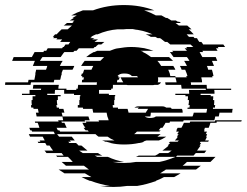

<svg xmlns="http://www.w3.org/2000/svg" viewBox="-93 -730 977 760"><path d="M759 -254H864L862 -249H765Q765 -248 764.5 -247Q764 -246 764 -244H740Q737 -233 733 -224H718Q717 -222 716.5 -219Q716 -216 714 -214H717L715 -209H726Q725 -207 724 -204Q723 -201 721 -199H727Q726 -197 725 -194Q724 -191 722 -189H726Q725 -185 723 -181.5Q721 -178 719 -174H734L731 -169H701L698 -164H703L697 -154H701Q697 -149 694 -144Q691 -139 687 -134H724Q722 -132 720 -129Q718 -126 716 -124H682L673 -114H608Q607 -113 606 -112Q605 -111 604 -109H760Q755 -104 750 -99Q745 -94 740 -89H647Q643 -85 639 -81.5Q635 -78 630 -74H702L683 -59H564L541 -44H622Q616 -40 609.5 -36.5Q603 -33 596 -29H556Q540 -20 523 -14H526Q488 0 450 6H410Q397 8 383.5 9Q370 10 356 10Q343 10 329.5 9Q316 8 302 6H342Q304 0 266 -14H263Q247 -20 230 -29H269Q262 -33 255.5 -36.5Q249 -40 243 -44H162L139 -59H259L239 -74H168Q164 -78 159.5 -81.5Q155 -85 151 -89H195Q191 -94 186 -99Q181 -104 176 -109H133Q132 -111 131 -112Q130 -113 129 -114H159Q157 -116 155 -119Q153 -122 151 -124H91Q87 -130 83 -134H117Q109 -144 103 -154H92L86 -164H59L56 -169H67L64 -174H84Q82 -178 80 -181.5Q78 -185 76 -189H26Q23 -194 21 -199H124Q123 -201 122 -204Q121 -207 119 -209H34L32 -214H27Q26 -216 25 -219Q24 -222 23 -224H63Q62 -229 60 -234Q58 -239 56 -244H46Q46 -246 45.5 -247Q45 -248 45 -249H139L137 -254H157L154 -269H52L49 -284H60L57 -299H40Q39 -301 39 -304H31Q30 -306 30 -309Q30 -312 30 -314H33Q32 -319 32 -324Q32 -329 32 -334H36V-349H47V-354H-6V-359H24V-374H69Q70 -376 70 -379H37Q38 -383 38 -386.5Q38 -390 39 -394H140Q139 -390 138.5 -386.5Q138 -383 138 -379H170V-374H209V-379H215Q215 -388 216 -390V-394H290Q290 -396 290 -399Q290 -402 291 -404H231L232 -414H237Q239 -420 239 -424H232Q232 -426 232.5 -427Q233 -428 233 -429H228Q229 -431 229.5 -434Q230 -437 231 -439H235Q236 -443 237.5 -446.5Q239 -450 240 -454H269Q271 -458 272.5 -461.5Q274 -465 276 -469H228Q234 -479 242 -489H304L319 -504H248Q255 -510 262.5 -515Q270 -520 278 -524H281L292 -529H342Q350 -532 358 -535Q366 -538 375 -539H376Q388 -541 400.5 -542.5Q413 -544 426 -544Q441 -544 454.5 -542.5Q468 -541 480 -539H479Q488 -537 497 -534.5Q506 -532 514 -529H463Q466 -528 469 -527Q472 -526 475 -524H472Q482 -520 490 -514.5Q498 -509 505 -504H576Q581 -500 584.5 -496.5Q588 -493 592 -489H530Q538 -481 545 -469H593Q595 -465 597.5 -461.5Q600 -458 601 -454H573L579 -439Q580 -437 580 -434Q580 -431 581 -429H601Q602 -427 602 -424H646L644 -429H649L646 -439L640 -454H626Q625 -458 623 -461.5Q621 -465 619 -469H647Q644 -474 641.5 -479.5Q639 -485 636 -489H657Q655 -493 652.5 -496.5Q650 -500 647 -504H594Q590 -509 586.5 -514.5Q583 -520 579 -524H593L588 -529H647L638 -539H648Q647 -541 646 -542Q645 -543 643 -544H672Q669 -546 666.5 -549Q664 -552 661 -554H581L569 -564H561Q557 -566 554 -569Q551 -572 547 -574H548Q546 -576 544 -577Q542 -578 540 -579H531L522 -584H504Q500 -587 494.5 -589.5Q489 -592 484 -594H511Q474 -611 432 -614H443Q437 -615 431.5 -615Q426 -615 420 -615Q414 -615 408 -615Q402 -615 397 -614H373Q332 -611 293 -594H287Q282 -592 277 -589.5Q272 -587 267 -584H272Q270 -583 268 -582Q266 -581 264 -579H281L272 -574H295Q291 -572 287.5 -569Q284 -566 281 -564H320L308 -554H296Q293 -552 290 -549Q287 -546 285 -544H282Q281 -543 279.5 -542Q278 -541 277 -539H219L210 -529H202L197 -524H162Q158 -520 154.5 -514.5Q151 -509 147 -504H75Q72 -500 69.5 -496.5Q67 -493 65 -489H155Q148 -479 144 -469H201Q200 -465 198 -461.5Q196 -458 194 -454H156L150 -439H152Q151 -437 150.5 -434Q150 -431 148 -429H149L147 -424H148L145 -414H122Q120 -408 120 -404H30Q28 -398 28 -394H-73L-72 -404H18Q19 -406 19 -409Q19 -412 20 -414H43Q44 -416 44 -419Q44 -422 45 -424Q45 -427 46 -429Q46 -433 48 -439H46Q48 -443 48.5 -446.5Q49 -450 50 -454H89Q91 -458 92 -461.5Q93 -465 94 -469H37Q39 -474 41 -479Q43 -484 45 -489H-45L-39 -504H33L44 -524H79L81 -529H90L96 -539H153L156 -544H159Q161 -546 163 -549Q165 -552 166 -554H178L185 -564H145Q147 -566 149 -569Q151 -572 153 -574H130Q133 -577 134 -579H117L122 -584H116L125 -594H131Q136 -599 141 -604.5Q146 -610 151 -614H175L192 -629H159Q163 -631 166 -634Q169 -637 172 -639H193Q195 -641 196.5 -642Q198 -643 200 -644H195Q197 -646 199 -647Q201 -648 202 -649H183L199 -659H194Q198 -661 202.5 -664Q207 -667 211 -669H189Q200 -675 211.5 -680Q223 -685 235 -689H275Q332 -710 397 -710Q463 -710 518 -689H478Q490 -685 501.5 -680Q513 -675 524 -669H546L564 -659H569L585 -649H603L611 -644H616Q618 -643 619.5 -642Q621 -641 623 -639H602L615 -629H648L665 -614H654Q659 -610 664 -604.5Q669 -599 674 -594H646L655 -584H673Q676 -581 677 -579H686Q687 -578 688 -577Q689 -576 690 -574H689L696 -564H704Q706 -562 708 -559Q710 -556 711 -554H791Q793 -552 794.5 -549Q796 -546 798 -544H769L772 -539H762L768 -529H708L711 -524H697L708 -504H761L767 -489H746L754 -469H726Q728 -465 729 -461.5Q730 -458 731 -454H746Q747 -450 748 -446.5Q749 -443 750 -439Q751 -437 751 -434Q751 -431 752 -429H747Q748 -427 748 -424H704Q704 -420 706 -414L707 -404H662Q663 -402 663 -399Q663 -396 663 -394H725Q725 -390 725.5 -386.5Q726 -383 726 -379H822V-374H755Q756 -370 756 -366.5Q756 -363 756 -359H701V-354H741V-349H751Q751 -345 751 -341.5Q751 -338 750 -334H755Q755 -329 755 -324Q755 -319 754 -314H759Q758 -312 758 -309Q758 -306 758 -304H750V-299H828Q827 -295 826.5 -291.5Q826 -288 826 -284H776L773 -269H759Q758 -265 757.5 -261.5Q757 -258 755 -254H634Q634 -253 632 -249H580Q578 -245 578 -244H562Q560 -239 556.5 -234Q553 -229 550 -224H543Q541 -222 539 -219Q537 -216 535 -214H543L538 -209H449Q447 -207 444 -204Q441 -201 438 -199H543L530 -189H565Q550 -179 536 -174H487Q484 -173 480.5 -172Q477 -171 473 -169H478Q467 -165 459 -164H457Q430 -158 398 -158Q368 -158 344 -164H346Q342 -165 337.5 -166.5Q333 -168 328 -169H324Q321 -171 317.5 -172Q314 -173 311 -174H360Q345 -180 333 -189H297Q294 -191 291 -193.5Q288 -196 285 -199H133Q135 -197 137 -194Q139 -191 141 -189H191L203 -174H183L188 -169H177Q178 -168 179 -167Q180 -166 181 -164H208Q211 -162 213.5 -159Q216 -156 218 -154H229Q235 -149 241 -144Q247 -139 253 -134H220L235 -124H295Q299 -121 303.5 -118.5Q308 -116 312 -114H282Q284 -113 286.5 -112Q289 -111 292 -109H334Q349 -102 365 -97Q381 -92 398 -89H353Q364 -87 375.5 -86Q387 -85 399 -85Q411 -85 422.5 -86Q434 -87 445 -89H538Q569 -95 601 -109H445L456 -114H521Q526 -116 530 -118.5Q534 -121 538 -124H572Q577 -126 580 -129Q583 -132 587 -134H550Q557 -139 563 -144Q569 -149 575 -154H571Q573 -156 575.5 -159Q578 -162 581 -164H575L580 -169H610L615 -174H599Q607 -182 611 -189H607L614 -199H608Q610 -201 612 -204Q614 -207 615 -209H604L607 -214H605Q607 -219 610 -224H625Q631 -234 635 -244H658L660 -249H757Q759 -253 759 -254ZM372 -414Q370 -408 370 -404H395L389 -414Q388 -417 386.5 -419.5Q385 -422 384 -424H453Q451 -428 449 -429H429Q420 -439 401 -439H397Q380 -439 372 -429H377L374 -424H381Q379 -420 377 -414ZM347 -374H299V-359H338V-354H363V-349H361V-334H359V-317Q359 -315 360 -314H353L354 -304H374V-299H412Q413 -295 414 -291.5Q415 -288 416 -284H484Q485 -285 485 -286Q485 -287 486 -288Q488 -290 489.5 -293Q491 -296 493 -299H452Q454 -302 457 -304H439Q446 -309 454 -309H550Q558 -309 565 -304H582Q585 -302 587 -299H627Q630 -295 630 -287V-284H504Q504 -280 503.5 -276.5Q503 -273 502 -269H480Q488 -263 500 -263Q517 -263 524 -269H669Q671 -273 672 -276.5Q673 -280 674 -284H724L727 -299H649Q649 -302 650 -304H657L658 -314H653Q654 -319 654.5 -324Q655 -329 655 -334H650Q651 -338 651 -341.5Q651 -345 651 -349H641V-354H601V-359H656Q656 -363 655.5 -366.5Q655 -370 655 -374H722Q722 -377 721 -379H626Q625 -383 625 -386.5Q625 -390 624 -394H563Q561 -400 561 -404H606Q605 -406 605 -409Q605 -412 604 -414L601 -424H532Q533 -421 533 -415V-414Q533 -407 531 -404H544Q542 -398 532 -394H518Q516 -393 511 -393H415Q410 -393 408 -394H354V-385Q354 -384 353.5 -382.5Q353 -381 353 -379H347ZM142 -214 145 -209H258Q257 -211 256 -212Q255 -213 254 -214H246Q242 -218 238 -224H245Q238 -232 233 -244H249L246 -249H299Q297 -253 297 -254H337Q336 -258 335 -261.5Q334 -265 332 -269L329 -284H276L273 -299H236Q235 -301 235 -304H215V-314H221V-334H223V-349H225V-354H200V-359H161V-374H125Q124 -370 124 -366.5Q124 -363 124 -359H94V-354H147V-349H136V-334H132Q132 -329 132.5 -324Q133 -319 134 -314H130Q131 -312 131 -309Q131 -306 132 -304H140Q140 -301 141 -299H158Q159 -295 160 -291.5Q161 -288 162 -284H151Q152 -280 153 -276.5Q154 -273 155 -269H257Q258 -265 259.5 -261.5Q261 -258 262 -254H242Q242 -253 244 -249H150L152 -244H162L171 -224H131Q134 -219 136 -214Z"/></svg>

Font: Rubik Glitch
Style: Regular
Weight: 400
Designer: Hubert and Fischer, NaN
Foundry: Hubert and Fischer, NaN
Version: Version 2.200